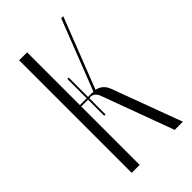

<svg xmlns="http://www.w3.org/2000/svg" viewBox="-164 -546 597 597"><g transform="rotate(-45 134.5 -247.5)"><path d="M233 0 146 -236Q139 -256 122 -258L115 -257V-186H109V-257H79V0H44V-495H79V-263H109V-348H115V-263H131Q136 -263 138 -262L229 -495H238L147 -262Q174 -257 184 -229L269 0Z"/></g></svg>

Font: Moniqa ExtLt Narrow Display
Style: Regular
Weight: 200
Width: 4
Designer: Rajesh Rajput
Foundry: Rajesh Rajput
Version: Version 1.000